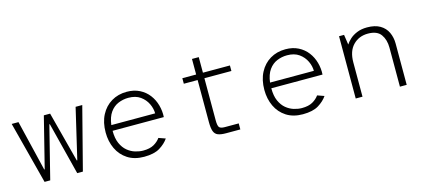

<svg xmlns="http://www.w3.org/2000/svg" viewBox="-52 -1043 3265 1477"><g transform="rotate(-15 1580.0 -304.0)"><path d="M164 0 35 -496H89L186 -93H190L291 -496H341L446 -95H450L544 -496H597L469 0H424L318 -418H314L209 0Z M955 12Q878 12 824.5 -22.5Q771 -57 743.5 -115.5Q716 -174 716 -245Q716 -325 746.5 -383.5Q777 -442 830.5 -474Q884 -506 953 -506Q1011 -506 1055 -483.5Q1099 -461 1127.5 -423.5Q1156 -386 1169 -339Q1182 -292 1179 -244H771Q771 -183 789 -143Q807 -103 835.5 -79.5Q864 -56 897 -46Q930 -36 960 -36Q1013 -36 1045.5 -54.5Q1078 -73 1097 -100L1151 -81Q1126 -44 1080.5 -16Q1035 12 955 12ZM773 -289H1122Q1122 -327 1103.5 -366Q1085 -405 1048 -431.5Q1011 -458 953 -458Q911 -458 872.5 -442Q834 -426 807.5 -389Q781 -352 773 -289Z M1609 0Q1569 0 1546 -9Q1523 -18 1513.5 -43Q1504 -68 1504 -116V-452H1394V-496H1504V-620H1558V-496H1773V-452H1558V-117Q1558 -74 1568.5 -61Q1579 -48 1613 -48H1723V0Z M2219 12Q2142 12 2088.5 -22.5Q2035 -57 2007.5 -115.5Q1980 -174 1980 -245Q1980 -325 2010.5 -383.5Q2041 -442 2094.5 -474Q2148 -506 2217 -506Q2275 -506 2319 -483.5Q2363 -461 2391.5 -423.5Q2420 -386 2433 -339Q2446 -292 2443 -244H2035Q2035 -183 2053 -143Q2071 -103 2099.5 -79.5Q2128 -56 2161 -46Q2194 -36 2224 -36Q2277 -36 2309.5 -54.5Q2342 -73 2361 -100L2415 -81Q2390 -44 2344.5 -16Q2299 12 2219 12ZM2037 -289H2386Q2386 -327 2367.5 -366Q2349 -405 2312 -431.5Q2275 -458 2217 -458Q2175 -458 2136.5 -442Q2098 -426 2071.5 -389Q2045 -352 2037 -289Z M2642 0V-496H2682L2694 -416Q2706 -435 2728.5 -456Q2751 -477 2786 -491.5Q2821 -506 2867 -506Q2930 -506 2970 -482.5Q3010 -459 3029 -418.5Q3048 -378 3048 -328V0H2994V-311Q2994 -374 2964 -416Q2934 -458 2861 -458Q2789 -458 2742.5 -410Q2696 -362 2696 -273V0Z"/></g></svg>

Font: Atkinson Hyperlegible Mono ExtraLight
Style: Regular
Weight: 200
Monospace: yes
Designer: Elliott Scott, Megan Eiswerth, Linus Boman, Theodore Petrosky, Letters from Sweden
Foundry: Applied Design Works, Letters from Sweden
Version: Version 2.001